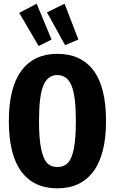

<svg xmlns="http://www.w3.org/2000/svg" viewBox="-20 -1001 621 1038"><path d="M178.2 -981 258.8 -787.1 189 -752 84 -931.2ZM329.1 -981 403.8 -787.1 332 -756.8 233.9 -934.1ZM290 -710Q418 -710 485.6 -619.9Q553.2 -529.8 553.2 -347.2Q553.2 -167 485.4 -75Q417.5 17.1 290 17.1Q162.6 17.1 95.2 -73.7Q27.8 -164.6 27.8 -347.2Q27.8 -526.9 95.5 -618.4Q163.1 -710 290 -710ZM290 -595.2Q237.8 -595.2 214.4 -538.8Q190.9 -482.4 190.9 -347.2Q190.9 -253.4 201.9 -198.5Q212.9 -143.6 233.9 -120.8Q254.9 -98.1 290 -98.1Q326.2 -98.1 347.4 -120.8Q368.7 -143.6 379.4 -198.2Q390.1 -252.9 390.1 -347.2Q390.1 -482.4 366.5 -538.8Q342.8 -595.2 290 -595.2Z"/></svg>

Font: Fira Sans Compressed
Style: Bold
Weight: 700
Width: 1
Designer: Carrois Corporate & Edenspiekermann AG
Foundry: Carrois Corporate GbR & Edenspiekermann AG
Version: Version 4.203;PS 004.203;hotconv 1.0.88;makeotf.lib2.5.64775